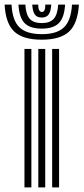

<svg xmlns="http://www.w3.org/2000/svg" viewBox="-59 -812 362 832"><path d="M167 0V-600H197V0ZM47 0V-600H77V0ZM107 0V-600H137V0ZM122 -640Q40 -640 2.6 -675.4Q-34.8 -710.8 -39 -792H-9Q-5.5 -723.5 25 -693.8Q55.5 -664 122 -664Q188 -664 218.5 -693.8Q249 -723.5 253 -792H283Q278 -710.8 240.6 -675.4Q203.2 -640 122 -640ZM122 -688Q70.8 -688 47.4 -712.1Q24 -736.2 21 -792H50.8Q53.2 -749.2 69.8 -730.6Q86.2 -712 122 -712Q157.5 -712 174 -730.6Q190.5 -749.2 193.2 -792H223Q219.8 -736.2 196.2 -712.1Q172.8 -688 122 -688ZM122 -736Q101.5 -736 92 -749Q82.5 -762 80.8 -792H106.8Q106.5 -775 111.1 -767.5Q115.8 -760 122 -760Q138.2 -760 137.2 -792H163.2Q161.2 -762 151.6 -749Q142 -736 122 -736Z"/></svg>

Font: Big Shoulders Inline Text Black
Style: Regular
Weight: 900
Designer: Patric King
Foundry: XO Type Co
Version: Version 1.000